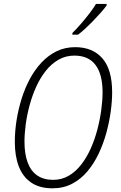

<svg xmlns="http://www.w3.org/2000/svg" viewBox="-20 -970 631 999"><path d="M253.4 9.8Q186 9.8 142.6 -19.8Q99.1 -49.3 78.1 -103.3Q57.1 -157.2 57.1 -231.9Q57.1 -285.6 65.9 -342.3Q74.7 -398.9 91.8 -454.3Q108.9 -509.8 134.8 -558.3Q160.6 -606.9 195.8 -644.5Q231 -682.1 274.7 -703.4Q318.4 -724.6 371.1 -724.6Q461.9 -724.6 512.7 -666.5Q563.5 -608.4 563.5 -489.7Q563.5 -442.9 555.9 -388.2Q548.3 -333.5 533 -277.6Q517.6 -221.7 493.2 -170.2Q468.8 -118.7 434.6 -78.1Q400.4 -37.6 355.2 -13.9Q310.1 9.8 253.4 9.8ZM256.3 -34.2Q301.3 -34.2 337.9 -55.7Q374.5 -77.1 403.1 -114.3Q431.6 -151.4 452.4 -198Q473.1 -244.6 486.6 -295.9Q500 -347.2 506.8 -397.2Q513.7 -447.3 513.7 -489.7Q513.7 -583 477.1 -631.8Q440.4 -680.7 367.2 -680.7Q321.8 -680.7 284.7 -659.4Q247.6 -638.2 218.8 -602.1Q189.9 -565.9 168.9 -519.8Q147.9 -473.6 134.3 -423.3Q120.6 -373 114 -324Q107.4 -274.9 107.4 -232.9Q107.4 -169.4 123.8 -125Q140.1 -80.6 173.3 -57.4Q206.5 -34.2 256.3 -34.2ZM356.9 -789.6 356.4 -797.9Q379.4 -820.8 402.6 -847.7Q425.8 -874.5 446.3 -901.4Q466.8 -928.2 479.5 -949.7H534.7V-941.4Q523.4 -925.8 505.6 -905.5Q487.8 -885.3 467 -863.8Q446.3 -842.3 425.5 -823Q404.8 -803.7 386.2 -789.6Z"/></svg>

Font: Open Sans SemiCondensed Light
Style: Italic
Weight: 300
Width: 4
Italic angle: -12°
Designer: Monotype Design Team
Foundry: Monotype Imaging Inc.
Version: Version 3.000